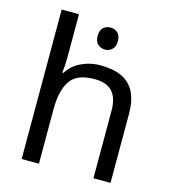

<svg xmlns="http://www.w3.org/2000/svg" viewBox="-112 -852 843 943"><g transform="rotate(15 309.0 -380.0)"><path d="M341 -737Q361 -737 376.5 -723.5Q392 -710 392 -681Q392 -653 376.5 -639Q361 -625 341 -625Q319 -625 304 -639Q289 -653 289 -681Q289 -710 304 -723.5Q319 -737 341 -737ZM173 -537Q173 -518 171.5 -498Q170 -478 168 -462H174Q191 -490 217 -508Q243 -526 275 -535.5Q307 -545 341 -545Q406 -545 449.5 -524.5Q493 -504 515 -461Q537 -418 537 -349V0H450V-343Q450 -408 421 -440Q392 -472 330 -472Q240 -472 206.5 -421.5Q173 -371 173 -277V0H85V-760H173Z"/></g></svg>

Font: lkorean05
Style: Book
Weight: 400
Designer: Jelle Bosma - Monotype Design Team
Foundry: Monotype Imaging Inc.
Version: Version 2.003